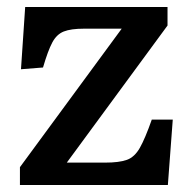

<svg xmlns="http://www.w3.org/2000/svg" viewBox="-20 -529 541 549"><path d="M37 0V-51L328 -447H220Q183 -447 162.5 -439Q142 -431 129.5 -407.5Q117 -384 103 -336L40 -331L52 -509H459V-456L171 -64H280Q321 -64 343 -72Q365 -80 380 -106.5Q395 -133 414 -187H474L460 0Z"/></svg>

Font: Literata Medium
Style: Regular
Weight: 500
Designer: Latin by Veronika Burian and Jose Scaglione. Greek by Irene Vlachou. Cyrillic by Vera Evstafieva.
Foundry: TypeTogether
Version: Version 3.103; ttfautohint (v1.8.4.7-5d5b);gftools[0.9.29]